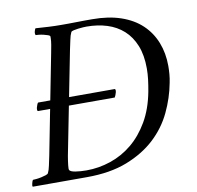

<svg xmlns="http://www.w3.org/2000/svg" viewBox="-83 -749 850 827"><g transform="rotate(-10 342.0 -335.0)"><path d="M80 -353Q78 -351 75.5 -345Q73 -339 71.5 -333Q70 -327 70.5 -322Q71 -317 74 -317H409Q411 -320 413.5 -326Q416 -332 417.5 -338Q419 -344 418.5 -348.5Q418 -353 414 -353ZM255 -553Q260 -575 264 -595Q268 -615 274 -627Q276 -631 285.5 -633Q295 -635 306 -636.5Q317 -638 327.5 -638.5Q338 -639 342 -639Q391 -639 432 -626Q473 -613 503 -586Q533 -559 550 -517Q567 -475 567 -416Q567 -393 564 -368.5Q561 -344 556 -317Q542 -243 510.5 -189Q479 -135 436 -99.5Q393 -64 341 -46.5Q289 -29 235 -29Q209 -29 187 -32.5Q165 -36 161 -44Q161 -45 160.5 -46.5Q160 -48 160 -50Q160 -56 161 -65Q162 -74 163.5 -84Q165 -94 166.5 -103Q168 -112 169 -116ZM372 -666Q357 -666 338.5 -666Q320 -666 302 -665.5Q284 -665 267 -665Q250 -665 236 -665Q209 -665 181.5 -666.5Q154 -668 125 -670Q123 -668 121.5 -664Q120 -660 119 -655.5Q118 -651 118.5 -647Q119 -643 120 -641Q124 -641 134 -640Q144 -639 154.5 -636.5Q165 -634 173.5 -631Q182 -628 182 -624Q182 -623 182 -620.5Q182 -618 182 -617Q182 -605 179 -587.5Q176 -570 172 -550L88 -120Q83 -97 79 -77.5Q75 -58 69 -46Q67 -42 58 -39Q49 -36 37.5 -33.5Q26 -31 15.5 -30Q5 -29 1 -29Q-1 -27 -2.5 -23Q-4 -19 -5 -14.5Q-6 -10 -6.5 -6Q-7 -2 -5 0H231Q334 0 408 -29Q482 -58 532.5 -105Q583 -152 612 -213Q641 -274 653 -338Q657 -357 658.5 -375.5Q660 -394 660 -411Q660 -467 641.5 -514Q623 -561 587 -595Q551 -629 497 -647.5Q443 -666 372 -666Z"/></g></svg>

Font: Vermiglione
Style: Italic
Weight: 400
Italic angle: -11°
Version: Version 1.105